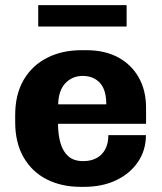

<svg xmlns="http://www.w3.org/2000/svg" viewBox="-20 -716 628 746"><path d="M293.5 10Q219 10 161.5 -19.2Q104 -48.5 71.5 -105Q39 -161.5 39 -242V-269Q39 -349.5 72.2 -406Q105.5 -462.5 163.8 -491.8Q222 -521 296.5 -521H315.5Q387.5 -521 439.5 -492.8Q491.5 -464.5 519.5 -414.2Q547.5 -364 547.5 -297.5V-235H205.5Q205.5 -192.5 215.2 -159.5Q225 -126.5 246.2 -108.2Q267.5 -90 303 -90Q333.5 -90 355.2 -101.8Q377 -113.5 389 -136.2Q401 -159 401 -191H547Q547 -133 516.5 -87.5Q486 -42 432 -16Q378 10 306 10ZM206 -310.5H393Q393 -367.5 368 -394.2Q343 -421 301.5 -421Q261 -421 234.2 -393Q207.5 -365 206 -310.5ZM128.5 -613V-696H472V-613Z"/></svg>

Font: Chivo Medium
Style: Regular
Weight: 500
Designer: Hector Gatti
Foundry: Omnibus-Type
Version: Version 2.002